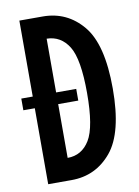

<svg xmlns="http://www.w3.org/2000/svg" viewBox="-81 -755 584 809"><g transform="rotate(-10 211.5 -350.0)"><path d="M287 -350Q287 -495 253.5 -549.5Q220 -604 159 -605V-375H245V-325H159V-95Q220 -95 253.5 -150Q287 -205 287 -350ZM59 -325H10V-375H59V-700H159Q263 -700 330 -619.5Q397 -539 397 -350Q397 -161 330 -80.5Q263 0 159 0H59Z"/></g></svg>

Font: Piscolabis
Style: Regular
Weight: 400
Designer: Ariel Martín Pérez
Foundry: Tunera Type Foundry
Version: Version 1.000